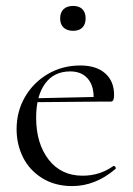

<svg xmlns="http://www.w3.org/2000/svg" viewBox="-20 -616 448 648"><path d="M36 -180Q36 -240 64.5 -289Q93 -338 142 -366.5Q191 -395 251 -395Q305 -395 335 -368.5Q365 -342 365 -296Q365 -284 362.5 -278.5Q360 -273 353 -273H295L296 -288Q296 -329 275 -352Q254 -375 217 -375Q162 -375 132 -333.5Q102 -292 102 -219Q102 -132 144 -77.5Q186 -23 259 -23Q317 -23 363 -56H364Q367 -56 369.5 -52.5Q372 -49 370 -46Q302 12 224 12Q165 12 122 -15Q79 -42 57.5 -85.5Q36 -129 36 -180ZM83 -284 311 -289V-273L84 -271ZM183 -554Q183 -574 194.5 -585Q206 -596 227 -596Q247 -596 258 -585Q269 -574 269 -554Q269 -534 258 -523Q247 -512 227 -512Q206 -512 194.5 -523Q183 -534 183 -554Z"/></svg>

Font: Cormorant
Style: Regular
Weight: 400
Designer: Christian Thalmann (Catharsis Fonts)
Foundry: Catharsis Fonts
Version: Version 4.000